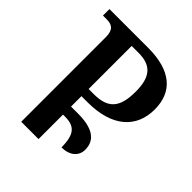

<svg xmlns="http://www.w3.org/2000/svg" viewBox="-197 -840 965 965"><g transform="rotate(45 285.5 -357.0)"><path d="M111 0H234V-174H248C314 -174 345 -147 345 -52C403 -52 438 -83 438 -128C438 -200 382 -231 284 -231H234V-305H278C454 -305 542 -390 542 -518C542 -645 460 -714 299 -714H24V-668H50C88 -668 111 -654 111 -602ZM234 -356V-662H283C373 -662 411 -618 411 -514C411 -398 370 -356 269 -356Z"/></g></svg>

Font: Noto Serif Georgian SemiCondensed Semi
Style: Regular
Weight: 600
Width: 4
Designer: Monotype Design Team
Foundry: Monotype Imaging Inc.
Version: Version 1.901